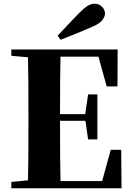

<svg xmlns="http://www.w3.org/2000/svg" viewBox="-20 -1013 714 1033"><path d="M290 -821Q321 -853 351 -885.5Q381 -918 409 -946Q435 -972 453 -982.5Q471 -993 489 -993Q513 -993 529 -976.5Q545 -960 545 -940Q545 -925 531.5 -906Q518 -887 479 -870Q436 -851 393 -833.5Q350 -816 306 -799ZM41 0V-34L202 -50H218V0ZM130 0Q132 -86 132.5 -174Q133 -262 133 -351V-395Q133 -484 132.5 -571.5Q132 -659 130 -747H306Q304 -661 303.5 -572Q303 -483 303 -391V-360Q303 -266 303.5 -177Q304 -88 306 0ZM218 0V-39H605L519 -1L576 -207H632L634 0ZM218 -363V-399H467V-363ZM454 -263 438 -374V-395L454 -505H504V-263ZM41 -713V-747H218V-698H202ZM554 -548 499 -747 583 -708H218V-747H613L612 -548Z"/></svg>

Font: Noto Serif KR ExtraLight Black
Style: Regular
Weight: 900
Version: Version 2.003-H1;hotconv 1.1.1;makeotfexe 2.6.0